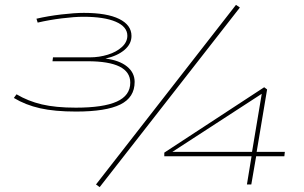

<svg xmlns="http://www.w3.org/2000/svg" viewBox="-20 -759 1249 790"><path d="M37 -356 48 -371Q95 -343 152 -329.5Q209 -316 292 -316Q405 -316 460.5 -341Q516 -366 516 -419Q516 -507 340 -507H196L198 -523H349Q388 -523 423.5 -534Q459 -545 481.5 -565.5Q504 -586 504 -612Q504 -649 456.5 -669.5Q409 -690 323 -690Q287 -690 234.5 -683.5Q182 -677 135 -666L130 -682Q177 -693 232 -699.5Q287 -706 325 -706Q420 -706 470.5 -681Q521 -656 521 -611Q521 -578 492 -553.5Q463 -529 414 -518Q471 -511 502.5 -485.5Q534 -460 534 -422Q534 -358 475 -329Q416 -300 293 -300Q205 -300 145 -313.5Q85 -327 37 -356ZM390 11 375 0 951 -739 967 -728ZM656 -116V-131L1067 -400L1079 -391L1036 -134H1152L1150 -116H1034L1014 0H996L1015 -116ZM689 -134H1017L1057 -373Z"/></svg>

Font: Georama ExtraExtended Thin
Style: Italic
Weight: 100
Width: 8
Italic angle: -9°
Designer: Jean-Baptiste Levee
Foundry: Production Type
Version: Version 1.000